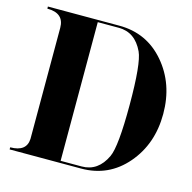

<svg xmlns="http://www.w3.org/2000/svg" viewBox="-99 -763 862 862"><g transform="rotate(15 332.0 -332.0)"><path d="M351.6 -9.8Q427.7 -9.8 464.8 -88.9Q488.3 -138.7 488.3 -332Q488.3 -525.4 464.8 -575.2Q427.7 -654.3 351.6 -654.3H253.9V-9.8ZM351.6 0H19.5V-9.8Q94.7 -9.8 97.7 -69.3V-585.9Q97.7 -654.3 19.5 -654.3V-664.1H351.6Q479.5 -664.1 562 -567.9Q644.5 -471.7 644.5 -332Q644.5 -192.4 562 -96.2Q479.5 0 351.6 0Z"/></g></svg>

Font: spinweradBold
Style: Regular
Weight: 700
Width: 7
Version: Version 0.3 ; ttfautohint (v1.2) -l 8 -r 50 -G 200 -x 14 -D 